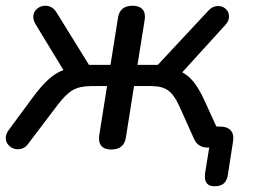

<svg xmlns="http://www.w3.org/2000/svg" viewBox="-26 -514 887 669"><path d="M688 101Q688 92 689 87L703 0H694Q681 0 669.5 -7Q658 -14 651 -28L598 -146Q580 -185 559 -199.5Q538 -214 502 -214H441L413 -37Q407 7 362 7Q338 7 327 -6Q316 -19 320 -44L347 -214H291Q252 -214 227.5 -200Q203 -186 173 -146L73 -14Q59 6 36 6Q19 6 6.5 -5.5Q-6 -17 -6 -33Q-6 -46 3 -59L87 -173Q118 -215 143 -237.5Q168 -260 195 -270L97 -431Q90 -444 90 -455Q90 -472 102.5 -483Q115 -494 132 -494Q157 -494 172 -469L284 -288H359L385 -451Q391 -494 436 -494Q460 -494 471 -481Q482 -468 478 -444L453 -288H524L701 -478Q715 -493 734 -493Q750 -493 761 -482.5Q772 -472 772 -457Q772 -441 760 -428L609 -262Q632 -250 649.5 -227.5Q667 -205 684 -169L728 -73H741Q766 -73 778 -59.5Q790 -46 786 -21L768 95Q765 115 754 125Q743 135 721 135Q688 135 688 101Z"/></svg>

Font: SN Pro
Style: Italic
Weight: 400
Italic angle: -9°
Designer: Tobias Whetton
Foundry: Supernotes
Version: Version 1.003